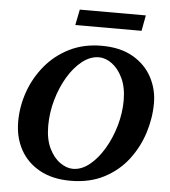

<svg xmlns="http://www.w3.org/2000/svg" viewBox="-58 -915 869 984"><g transform="rotate(5 376.0 -423.0)"><path d="M732.9 -417Q732.9 -340.3 708.5 -263.7Q684.1 -187 635.3 -123.5Q586.4 -60.1 512.7 -22Q439 16.1 340.8 16.1Q248 16.1 182.4 -20Q116.7 -56.2 82.3 -119.1Q47.9 -182.1 47.9 -263.2Q47.9 -341.3 74.5 -416.7Q101.1 -492.2 151.9 -553.2Q202.6 -614.3 275.4 -650.6Q348.1 -687 440.9 -687Q537.6 -687 602.5 -649.2Q667.5 -611.3 700.2 -549.8Q732.9 -488.3 732.9 -417ZM577.1 -417Q577.1 -483.9 555.2 -530.8Q533.2 -577.6 500 -602.3Q466.8 -627 432.1 -627Q387.7 -627 346.4 -594.7Q305.2 -562.5 272.9 -508.5Q240.7 -454.6 221.9 -388.4Q203.1 -322.3 203.1 -254.9Q203.1 -186 225.6 -139.6Q248 -93.3 281.7 -69.6Q315.4 -45.9 348.1 -45.9Q392.1 -45.9 433.1 -78.9Q474.1 -111.8 506.6 -166.3Q539.1 -220.7 558.1 -286.4Q577.1 -352.1 577.1 -417ZM652.3 -861.8 637.2 -781.2H296.4L312.5 -861.8Z"/></g></svg>

Font: Charis
Style: Bold Italic
Weight: 700
Italic angle: -11°
Designer: Walt Agee, Miriam Martin, Annie Olsen, Victor Gaultney, Lorna Priest, Alan Ward, Bob Hallissy, Martin Hosken, Sharon Cor
Foundry: SIL Global
Version: Version 7.000